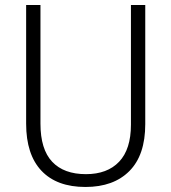

<svg xmlns="http://www.w3.org/2000/svg" viewBox="-20 -734 682 764"><path d="M558 -240Q558 -117 495 -53.5Q432 10 320 10Q206 10 145 -54.5Q84 -119 84 -242V-714H141V-242Q141 -140 187.5 -90.5Q234 -41 322 -41Q407 -41 454 -90.5Q501 -140 501 -238V-714H558Z"/></svg>

Font: Noto Sans Gurmukhi SemiCondensed Light
Style: Regular
Weight: 300
Width: 4
Designer: Jelle Bosma - Monotype Design Team
Foundry: Monotype Imaging Inc.
Version: Version 2.004; ttfautohint (v1.8.4.7-5d5b)